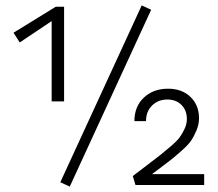

<svg xmlns="http://www.w3.org/2000/svg" viewBox="-20 -684 805 710"><path d="M504 -664 539 -648 238 6 203 -10ZM217 -309H171V-606L53 -527L30 -563L186 -659H217ZM542 -40H735V0H481L471 -33Q489 -47 523.5 -73Q558 -99 573 -111Q588 -123 611.5 -143Q635 -163 645 -177Q655 -191 663 -208.5Q671 -226 671 -244Q671 -276 651 -296Q631 -316 599 -316Q565 -316 542.5 -294Q520 -272 520 -236H477Q477 -290 512 -323Q547 -356 601 -356Q653 -356 684.5 -325.5Q716 -295 716 -247Q716 -224 706.5 -201.5Q697 -179 686 -163Q675 -147 647 -122.5Q619 -98 601 -84.5Q583 -71 542 -40Z"/></svg>

Font: EauTestInfant Semilight
Style: Italic
Weight: 300
Italic angle: -12°
Designer: Christian Thalmann (Catharsis Fonts)
Version: Version 0.001;PS 000.001;hotconv 1.0.88;makeotf.lib2.5.64775